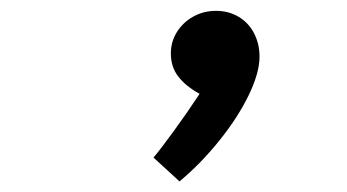

<svg xmlns="http://www.w3.org/2000/svg" viewBox="-20 -567 640 354"><path d="M348 -394Q322.5 -408 308.8 -425.8Q295 -443.5 295 -468.5Q295 -490 306.2 -508Q317.5 -526 336.5 -536.5Q355.5 -547 378 -547Q401.5 -547 420 -536Q438.5 -525 448.5 -505.5Q458.5 -486 458.5 -462.5Q458.5 -433 438.8 -392Q419 -351 385.2 -308.8Q351.5 -266.5 311 -232.5L263 -276.5Q275 -290.5 300 -324.8Q325 -359 348 -394Z"/></svg>

Font: JuliaMono SemiBoldItalic
Style: Regular
Weight: 600
Italic angle: -9°
Monospace: yes
Designer: cormullion
Foundry: corm
Version: Version 0.049; ttfautohint (v1.8.4)